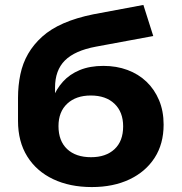

<svg xmlns="http://www.w3.org/2000/svg" viewBox="-20 -747 736 778"><path d="M352 11Q263 11 195.5 -21Q128 -53 90.5 -113Q53 -173 53 -257V-351Q53 -400 62.5 -445.5Q72 -491 94 -529Q116 -567 151 -598.5Q186 -630 237.5 -652.5Q289 -675 358 -689L561 -727L601 -601L369 -558Q283 -542 243 -502Q203 -462 203 -392V-347H193Q208 -386 235 -416Q262 -446 303 -463Q344 -480 399 -480Q452 -480 496.5 -463.5Q541 -447 573.5 -416Q606 -385 624.5 -341Q643 -297 643 -242Q643 -164 606.5 -107.5Q570 -51 504.5 -20Q439 11 352 11ZM349 -110Q409 -110 444 -142.5Q479 -175 479 -235Q479 -293 444 -326.5Q409 -360 348 -360Q288 -360 252.5 -327Q217 -294 217 -236Q217 -176 252 -143Q287 -110 349 -110Z"/></svg>

Font: Nunito Sans 10pt SemiExpanded ExtraBold
Style: Regular
Weight: 800
Width: 6
Designer: Vernon Adams
Foundry: Vernon Adams
Version: Version 3.101;gftools[0.9.27]